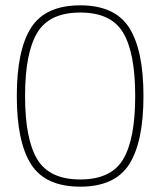

<svg xmlns="http://www.w3.org/2000/svg" viewBox="-20 -690 601 720"><path d="M281 10Q150 10 96.5 -74Q43 -158 43 -330Q43 -502 96.5 -586Q150 -670 281 -670Q411 -670 464.5 -586Q518 -502 518 -330Q518 -158 464.5 -74Q411 10 281 10ZM119.5 -567Q74 -491 74 -330Q74 -169 119.5 -93Q165 -17 281 -17Q397 -17 442 -93Q487 -169 487 -330Q487 -491 442 -567Q397 -643 281 -643Q165 -643 119.5 -567Z"/></svg>

Font: Human Sans ExtraLight
Style: Regular
Weight: 200
Designer: Tim Radville
Foundry: Continuum
Version: Version 1.000;FEAKit 1.0